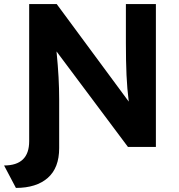

<svg xmlns="http://www.w3.org/2000/svg" viewBox="-64 -720 875 941"><path d="M14 201 -44 91Q79 91 79 -28V-700H214L567 -222Q559 -286 556 -352.5Q553 -419 553 -509V-700H700V0H563L213 -468Q220 -397 223 -341.5Q226 -286 226 -234V6Q226 103 170 152Q114 201 14 201Z"/></svg>

Font: Lexend Deca SemiBold
Style: Regular
Weight: 600
Designer: Bonnie Shaver-Troup, Thomas Jockin
Foundry: Lexend
Version: Version 1.008; ttfautohint (v1.8.4.7-5d5b)